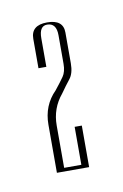

<svg xmlns="http://www.w3.org/2000/svg" viewBox="-40 -735 169 264"><g transform="rotate(-10 44.0 -603.0)"><path d="M20 -500V-567Q20 -594 38 -612Q46 -622 50.5 -628.5Q55 -635 55 -646V-686Q55 -703 42 -703Q31 -703 31 -686V-646H20V-687Q20 -706 42.5 -706Q65 -706 65 -688V-645Q65 -631 59 -623.5Q53 -616 46 -606Q31 -588 31 -564V-505H55V-558H65V-500Z"/></g></svg>

Font: Dorsa
Style: Regular
Weight: 400
Version: Version 1.002